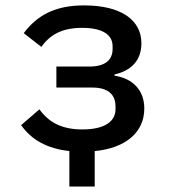

<svg xmlns="http://www.w3.org/2000/svg" viewBox="-20 -548 640 708"><path d="M235.8 8.9V139.9H329.2V9.2C446.4 -2.5 512.1 -61.8 512.1 -148.1C512.1 -213.8 470.9 -258.9 402.3 -268.8V-273.4C463.4 -287.3 501.4 -324.6 501.4 -388.5C501.4 -472.7 429 -528.1 289.8 -528.1C181.1 -528.1 116.5 -490.4 67.5 -425.8L132.5 -375C164.8 -420.5 209.5 -445.3 282.7 -445.3C362.9 -445.3 395.2 -416.9 395.2 -377.5V-367.5C395.2 -326 366.8 -302.6 310 -302.6H187.9V-225.1H321C376.8 -225.1 405.9 -200.6 405.9 -156.2V-144.9C405.9 -100.9 367.2 -70.7 283.7 -70.7C208.8 -70.7 160.2 -96.2 125.4 -144.9L57.9 -86.6C95.2 -33.4 153.1 0.4 235.8 8.9Z"/></svg>

Font: Margiela Mono Medium
Style: Regular
Weight: 500
Designer: Mike Abbink, Paul van der Laan, Pieter van Rosmalen
Foundry: Bold Monday
Version: Version 2.003 2021